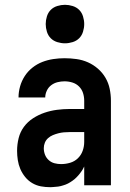

<svg xmlns="http://www.w3.org/2000/svg" viewBox="-20 -770 540 798"><path d="M189 8Q169 8 150 4.5Q131 1 114 -9Q97 -19 84.5 -34.5Q72 -50 64.5 -67.5Q57 -85 54 -104.5Q51 -124 51 -143Q51 -170 57.5 -196Q64 -222 79.5 -243Q95 -264 117.5 -278.5Q140 -293 165 -301.5Q190 -310 216.5 -313.5Q243 -317 269 -317H330V-351Q330 -368 325 -383.5Q320 -399 308.5 -410.5Q297 -422 281 -427Q265 -432 248 -432Q234 -432 219.5 -428.5Q205 -425 193 -416Q181 -407 174.5 -393Q168 -379 168 -365H57Q57 -388 63.5 -411Q70 -434 83 -454Q96 -474 115 -489Q134 -504 156 -512.5Q178 -521 201.5 -524.5Q225 -528 248 -528Q273 -528 298 -524.5Q323 -521 345.5 -511Q368 -501 387 -484.5Q406 -468 418.5 -446.5Q431 -425 436 -400.5Q441 -376 441 -351V0H330V-78Q325 -68 323.5 -65.5Q322 -63 319 -58.5Q316 -54 312.5 -49.5Q309 -45 305.5 -41Q302 -37 298 -33Q294 -29 290 -25.5Q286 -22 281.5 -19Q277 -16 272.5 -13Q268 -10 263 -7.5Q258 -5 253 -3Q248 -1 242.5 0.5Q237 2 232 3.5Q227 5 221.5 5.5Q216 6 210.5 6.5Q205 7 199.5 7.5Q194 8 189 8ZM234 -88Q253 -88 271.5 -93.5Q290 -99 303.5 -112Q317 -125 323.5 -143Q330 -161 330 -180V-221H269Q257 -221 245.5 -220Q234 -219 222.5 -216Q211 -213 200 -208.5Q189 -204 180 -196Q171 -188 166.5 -177Q162 -166 162 -154Q162 -140 167 -127Q172 -114 182.5 -104.5Q193 -95 206.5 -91.5Q220 -88 234 -88ZM250 -590Q234 -590 218 -595Q202 -600 191 -611Q180 -622 175 -638Q170 -654 170 -670Q170 -686 175 -702Q180 -718 191 -729Q202 -740 218 -745Q234 -750 250 -750Q266 -750 282 -745Q298 -740 309 -729Q320 -718 325 -702Q330 -686 330 -670Q330 -654 325 -638Q320 -622 309 -611Q298 -600 282 -595Q266 -590 250 -590Z"/></svg>

Font: Iosevka SS08 Regular
Style: Bold
Weight: 700
Monospace: yes
Designer: Belleve Invis
Foundry: Belleve Invis
Version: Version 16.3.4; ttfautohint (v1.8.4)